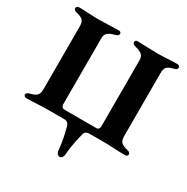

<svg xmlns="http://www.w3.org/2000/svg" viewBox="-193 -820 1170 1202"><g transform="rotate(30 392.0 -219.0)"><path d="M36 3C82 3 135 -2 177 -2H307C327 -2 339 10 343 27C354 68 368 125 373 187C375 206 387 217 399 217C410 217 421 207 423 186C428 125 439 69 451 27C454 11 461 -2 491 -2H609C650 -1 702 3 747 3C757 3 767 -2 767 -11C767 -22 760 -29 746 -32C698 -44 684 -57 684 -100V-554C684 -596 699 -608 744 -619C758 -622 766 -629 766 -640C766 -649 756 -655 746 -655C705 -655 649 -650 609 -650C569 -650 505 -654 461 -654C450 -654 443 -649 443 -640C443 -627 450 -623 464 -619C516 -605 530 -592 530 -553V-80C530 -66 523 -54 509 -54H277C263 -54 254 -65 254 -78V-553C254 -592 269 -605 320 -619C334 -623 342 -627 342 -640C342 -649 335 -654 324 -654C279 -654 217 -650 177 -650C136 -650 79 -655 38 -655C28 -655 18 -649 18 -640C18 -629 25 -622 39 -619C85 -608 100 -596 100 -554V-100C100 -57 85 -44 37 -32C23 -29 16 -22 16 -11C16 -2 26 3 36 3Z"/></g></svg>

Font: EB Garamond
Style: Bold
Weight: 700
Designer: Georg Duffner and Octavio Pardo
Foundry: Georg Duffner
Version: Version 1.000;PS 001.000;hotconv 1.0.88;makeotf.lib2.5.64775